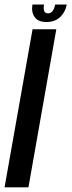

<svg xmlns="http://www.w3.org/2000/svg" viewBox="-40 -800 306 820"><path d="M-20.5 0 99 -675H200.5L81.5 0ZM158.5 -706Q122.5 -706 107.8 -727.5Q93 -749 98.5 -780.5H148Q141.5 -743 165 -743Q188.5 -743 195.5 -780.5H245Q239.5 -749 217.2 -727.5Q195 -706 158.5 -706Z"/></svg>

Font: Anybody Condensed Medium
Style: Italic
Weight: 500
Width: 3
Italic angle: -10°
Designer: Tyler Finck
Foundry: Etcetera Type Company
Version: Version 1.010; ttfautohint (v1.8.3) -l 8 -r 50 -G 200 -x 14 